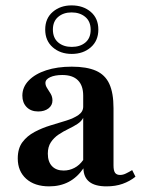

<svg xmlns="http://www.w3.org/2000/svg" viewBox="-20 -673 524 705"><path d="M160.5 11.3Q107.3 11.3 76.2 -16.5Q45.2 -44.4 45.2 -91.1Q45.2 -128.2 62.5 -151.2Q79.8 -174.2 107.3 -188.7Q134.7 -203.2 165.3 -212.5Q196 -221.8 223.4 -230.2Q250.8 -238.7 268.1 -250.8Q285.5 -262.9 285.5 -281.5V-321.8Q285.5 -358.9 266.1 -378.2Q246.8 -397.6 208.9 -397.6Q181.5 -397.6 164.1 -389.5Q146.8 -381.5 146.8 -368.5Q146.8 -358.9 153.2 -349.2Q159.7 -339.5 166.1 -328.6Q172.6 -317.7 172.6 -304Q172.6 -286.3 158.1 -275Q143.5 -263.7 120.2 -263.7Q93.5 -263.7 77.8 -279.8Q62.1 -296 62.1 -321.8Q62.1 -353.2 85.5 -377.4Q108.9 -401.6 149.6 -414.9Q190.3 -428.2 243.5 -428.2Q298.4 -428.2 332.3 -413.3Q366.1 -398.4 381.5 -364.9Q396.8 -331.5 396.8 -275.8V-65.3Q396.8 -46.8 402.4 -38.7Q408.1 -30.6 421 -30.6Q431.5 -30.6 442.3 -35.9Q453.2 -41.1 465.3 -48.4L477.4 -24.2Q456.5 -7.3 430.2 2Q404 11.3 371 11.3Q287.9 11.3 286.3 -54.8Q263.7 -21.8 232.3 -5.2Q200.8 11.3 160.5 11.3ZM213.7 -46.8Q234.7 -46.8 253.2 -56.5Q271.8 -66.1 285.5 -85.5V-240.3Q279 -227.4 264.1 -217.7Q249.2 -208.1 230.6 -199.2Q212.1 -190.3 195.2 -179Q178.2 -167.7 166.9 -150.8Q155.6 -133.9 155.6 -108.9Q155.6 -79 171 -62.9Q186.3 -46.8 213.7 -46.8ZM243.5 -475Q201.6 -475 173.8 -499.2Q146 -523.4 146 -564.5Q146 -605.6 173.8 -629.4Q201.6 -653.2 242.7 -653.2Q285.5 -653.2 313.3 -629.4Q341.1 -605.6 341.1 -564.5Q341.1 -523.4 313.3 -499.2Q285.5 -475 243.5 -475ZM243.5 -500.8Q274.2 -500.8 293.5 -516.9Q312.9 -533.1 312.9 -563.7Q312.9 -594.4 293.1 -610.9Q273.4 -627.4 242.7 -627.4Q212.9 -627.4 193.5 -610.9Q174.2 -594.4 174.2 -564.5Q174.2 -533.9 193.5 -517.3Q212.9 -500.8 243.5 -500.8Z"/></svg>

Font: Playfair
Style: Bold
Weight: 700
Designer: Claus Eggers Sørensen
Foundry: Claus Eggers Sørensen
Version: Version 2.001;gftools[0.9.30]